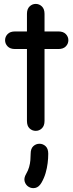

<svg xmlns="http://www.w3.org/2000/svg" viewBox="-20 -659 376 983"><path d="M118 -40Q118 -14 131.5 -1.5Q145 11 163 11Q181 11 194.5 -2Q208 -15 208 -40Q208 -67 208 -84.5Q208 -102 208 -120Q208 -138 208 -165Q208 -215 208 -254Q208 -293 208 -327Q208 -361 208 -393.5Q208 -426 208 -463Q208 -486 208 -502.5Q208 -519 208 -532Q208 -545 208 -558Q208 -571 208 -588Q208 -613 194.5 -626Q181 -639 163 -639Q145 -639 131.5 -626Q118 -613 118 -588Q118 -573 118 -551.5Q118 -530 118 -507Q118 -484 118 -463Q118 -408 118 -367Q118 -326 118 -292.5Q118 -259 118 -228.5Q118 -198 118 -165Q118 -140 118 -121Q118 -102 118 -83Q118 -64 118 -40ZM279 -408Q304 -408 317 -421.5Q330 -435 330 -453Q330 -471 317 -484.5Q304 -498 279 -498Q263 -498 250.5 -498Q238 -498 222 -498Q194 -498 166.5 -498Q139 -498 111 -498Q101 -498 93.5 -498Q86 -498 78 -498Q70 -498 57 -498Q32 -498 19 -484.5Q6 -471 6 -453Q6 -435 19 -421.5Q32 -408 57 -408Q67 -408 76.5 -408Q86 -408 94 -408Q102 -408 111 -408Q141 -408 166.5 -408Q192 -408 222 -408Q236 -408 250 -408Q264 -408 279 -408ZM114 231Q101 253 106.5 271Q112 289 127.5 298Q143 307 161 303Q179 299 192 277Q206 253 213.5 227Q221 201 224 176Q227 151 227 128Q227 102 213.5 89.5Q200 77 182 77Q164 77 150.5 89.5Q137 102 137 128Q137 143 135.5 161Q134 179 129 196.5Q124 214 114 231Z"/></svg>

Font: Tilt Neon
Style: Regular
Weight: 400
Designer: Andy Clymer
Foundry: Andy Clymer
Version: Version 1.000